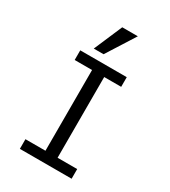

<svg xmlns="http://www.w3.org/2000/svg" viewBox="-233 -1094 1065 1205"><g transform="rotate(30 300.0 -491.0)"><path d="M112 -70H257V-655H131V-725H468V-655H345V-70H487V0H112ZM199 -777 287 -982H400L270 -777Z"/></g></svg>

Font: JuliaMono
Style: Regular
Weight: 400
Monospace: yes
Designer: cormullion
Foundry: corm
Version: Version 0.055; ttfautohint (v1.8.4)